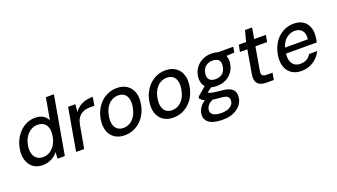

<svg xmlns="http://www.w3.org/2000/svg" viewBox="-75 -1363 3925 2237"><g transform="rotate(-20 1888.0 -244.0)"><path d="M237 12Q168 12 121 -23.5Q74 -59 55 -121Q36 -183 50 -262Q61 -323 87.5 -373Q114 -423 152 -460Q190 -497 237.5 -517.5Q285 -538 338 -538Q397 -538 435.5 -515Q474 -492 493 -450L541 -720H641L514 0H424L428 -80Q409 -56 382 -35Q355 -14 318.5 -1Q282 12 237 12ZM272 -75Q319 -75 357.5 -98Q396 -121 422.5 -163Q449 -205 459 -263Q469 -321 458 -363.5Q447 -406 416.5 -428.5Q386 -451 339 -451Q295 -451 256 -428.5Q217 -406 190 -363.5Q163 -321 153 -263Q143 -206 155 -163.5Q167 -121 197.5 -98Q228 -75 272 -75Z M654 0 746 -526H836L827 -431Q852 -467 885.5 -490.5Q919 -514 962 -526Q1005 -538 1056 -538L1038 -433H979Q950 -433 922 -425.5Q894 -418 870 -401Q846 -384 829 -355Q812 -326 804 -281L754 0Z M1255 12Q1182 12 1131.5 -22.5Q1081 -57 1060.5 -119Q1040 -181 1054 -263Q1065 -325 1092 -375.5Q1119 -426 1158.5 -462.5Q1198 -499 1247.5 -518.5Q1297 -538 1353 -538Q1427 -538 1477 -503.5Q1527 -469 1548 -407.5Q1569 -346 1554 -263Q1543 -201 1516.5 -150.5Q1490 -100 1450 -63.5Q1410 -27 1360.5 -7.5Q1311 12 1255 12ZM1270 -74Q1312 -74 1349.5 -95Q1387 -116 1414 -158.5Q1441 -201 1452 -263Q1463 -326 1451.5 -368Q1440 -410 1410.5 -431Q1381 -452 1338 -452Q1296 -452 1258.5 -431Q1221 -410 1194 -368Q1167 -326 1156 -263Q1145 -201 1157 -158.5Q1169 -116 1198.5 -95Q1228 -74 1270 -74Z M1858 12Q1785 12 1734.5 -22.5Q1684 -57 1663.5 -119Q1643 -181 1657 -263Q1668 -325 1695 -375.5Q1722 -426 1761.5 -462.5Q1801 -499 1850.5 -518.5Q1900 -538 1956 -538Q2030 -538 2080 -503.5Q2130 -469 2151 -407.5Q2172 -346 2157 -263Q2146 -201 2119.5 -150.5Q2093 -100 2053 -63.5Q2013 -27 1963.5 -7.5Q1914 12 1858 12ZM1873 -74Q1915 -74 1952.5 -95Q1990 -116 2017 -158.5Q2044 -201 2055 -263Q2066 -326 2054.5 -368Q2043 -410 2013.5 -431Q1984 -452 1941 -452Q1899 -452 1861.5 -431Q1824 -410 1797 -368Q1770 -326 1759 -263Q1748 -201 1760 -158.5Q1772 -116 1801.5 -95Q1831 -74 1873 -74Z M2389 232Q2317 232 2266 214.5Q2215 197 2192 161Q2169 125 2178 73Q2183 44 2200 15.5Q2217 -13 2249 -38.5Q2281 -64 2330 -83L2384 -39Q2325 -19 2302 8Q2279 35 2274 62Q2269 93 2283.5 113Q2298 133 2328.5 143Q2359 153 2402 153Q2465 153 2506 129.5Q2547 106 2553 66Q2560 27 2538.5 6Q2517 -15 2445 -19Q2387 -23 2347.5 -30.5Q2308 -38 2282.5 -47.5Q2257 -57 2240.5 -69.5Q2224 -82 2212 -95L2217 -118L2336 -219L2418 -191L2284 -92L2314 -140Q2323 -132 2332.5 -125.5Q2342 -119 2358 -113.5Q2374 -108 2403.5 -103Q2433 -98 2482 -94Q2552 -89 2591.5 -70.5Q2631 -52 2644.5 -19Q2658 14 2650 63Q2643 106 2611.5 144.5Q2580 183 2525 207.5Q2470 232 2389 232ZM2458 -161Q2394 -161 2353 -186Q2312 -211 2297 -253.5Q2282 -296 2291 -350Q2300 -403 2331.5 -445.5Q2363 -488 2412.5 -513Q2462 -538 2525 -538Q2590 -538 2630 -513Q2670 -488 2685.5 -445.5Q2701 -403 2692 -350Q2683 -296 2652 -253.5Q2621 -211 2572 -186Q2523 -161 2458 -161ZM2472 -241Q2524 -241 2557.5 -268Q2591 -295 2600 -349Q2610 -404 2586 -430.5Q2562 -457 2511 -457Q2462 -457 2426.5 -430.5Q2391 -404 2381 -349Q2372 -295 2397 -268Q2422 -241 2472 -241ZM2597 -447 2587 -526H2794L2782 -458Z M3016 0Q2968 0 2936 -15Q2904 -30 2891 -65Q2878 -100 2889 -160L2938 -442H2846L2862 -526H2953L2989 -662H3077L3053 -526H3198L3183 -442H3038L2989 -159Q2981 -116 2996 -100.5Q3011 -85 3055 -85H3120L3105 0Z M3445 12Q3374 12 3325 -22Q3276 -56 3256 -117.5Q3236 -179 3250 -262Q3261 -323 3287 -374Q3313 -425 3352 -461.5Q3391 -498 3439.5 -518Q3488 -538 3543 -538Q3619 -538 3665.5 -504Q3712 -470 3729 -412.5Q3746 -355 3733 -285Q3732 -275 3730 -264Q3728 -253 3724 -240H3319L3331 -310H3639Q3646 -358 3633.5 -390Q3621 -422 3593.5 -438.5Q3566 -455 3527 -455Q3488 -455 3451.5 -435.5Q3415 -416 3388.5 -378Q3362 -340 3351 -282L3346 -254Q3336 -194 3348.5 -153.5Q3361 -113 3390 -92Q3419 -71 3459 -71Q3510 -71 3542.5 -90Q3575 -109 3595 -144H3695Q3674 -100 3637.5 -64.5Q3601 -29 3552.5 -8.5Q3504 12 3445 12Z"/></g></svg>

Font: DM Sans 9pt Medium
Style: Italic
Weight: 500
Italic angle: -10°
Version: Version 4.004;gftools[0.9.30]